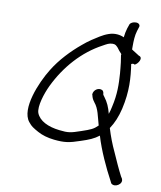

<svg xmlns="http://www.w3.org/2000/svg" viewBox="-95 -850 878 1044"><g transform="rotate(10 343.5 -328.0)"><path d="M154 -437C106 -360 41 -205 93 -140C99 -133 107 -123 117 -116C126 -109 138 -103 150 -96C175 -82 206 -73 242 -69C300 -63 326 -67 387 -88C430 -102 457 -113 484 -134C507 -56 548 32 584 99L590 111C611 132 656 104 643 77V76C642 75 636 65 636 65C621 37 593 -24 578 -59C559 -99 543 -141 530 -184C552 -217 567 -253 578 -299C601 -399 595 -474 584 -547C590 -550 597 -552 603 -547C621 -554 645 -592 617 -599L595 -613C588 -618 579 -622 575 -626V-647C575 -672 576 -703 584 -729L591 -751C596 -762 588 -774 571 -774C555 -774 542 -767 537 -758V-757L529 -734C524 -718 521 -701 519 -683C498 -693 467 -698 434 -686C402 -675 375 -655 348 -638C332 -627 316 -615 301 -602C248 -558 193 -501 154 -437ZM167 -352C222 -466 307 -562 414 -619C434 -630 446 -638 466 -638C482 -638 486 -632 496 -622L508 -606C512 -601 516 -598 520 -593C522 -591 521 -589 522 -587L521 -585L527 -546C530 -525 531 -505 533 -486C537 -428 539 -373 522 -300C519 -285 516 -274 511 -259C502 -294 491 -320 471 -346C466 -352 464 -356 463 -358V-359C462 -364 463 -376 451 -381C432 -389 406 -374 404 -348V-347L405 -346C408 -333 410 -324 423 -307C449 -276 454 -235 468 -187C445 -164 430 -158 380 -141C325 -122 311 -119 262 -125C198 -132 149 -156 133 -197C121 -232 145 -306 167 -352Z"/></g></svg>

Font: Stray Cat
Style: BdObl
Weight: 700
Version: Version 1.0